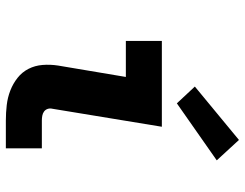

<svg xmlns="http://www.w3.org/2000/svg" viewBox="-108 -708 817 640"><g transform="rotate(90 300.0 -388.5)"><path d="M382 0Q356 0 330.5 -3Q305 -6 282 -15Q259 -24 240 -39Q221 -54 210 -75.5Q199 -97 197 -122.5Q195 -148 199 -174L237 -400H117V-520H403L343 -155Q341 -147 343.5 -139.5Q346 -132 352 -127.5Q358 -123 366 -121.5Q374 -120 382 -120H475V0ZM325 -570 269 -630 447 -777 515 -703Z"/></g></svg>

Font: Iosevka SS04 Hv Ex Obl
Style: Regular
Weight: 900
Width: 7
Italic angle: -9°
Monospace: yes
Designer: Belleve Invis
Foundry: Belleve Invis
Version: Version 19.0.0; ttfautohint (v1.8.4)